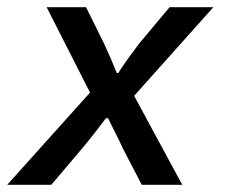

<svg xmlns="http://www.w3.org/2000/svg" viewBox="-22 -511 642 531"><path d="M-2 0 227 -255 107 -491H216L265 -392Q267 -387 272.5 -375.5Q278 -364 283.5 -351Q289 -338 294 -326Q299 -314 301 -309H305Q308 -314 316 -326Q324 -338 334 -351.5Q344 -365 352.5 -376.5Q361 -388 364 -392L447 -491H568L349 -246L482 0H370L317 -102Q315 -107 309.5 -118.5Q304 -130 297.5 -142.5Q291 -155 285.5 -166.5Q280 -178 277 -184H271Q266 -178 257.5 -166.5Q249 -155 239.5 -143Q230 -131 221.5 -120.5Q213 -110 209 -105L120 0Z"/></svg>

Font: Source Code Pro Semibold
Style: Italic
Weight: 600
Italic angle: -11°
Monospace: yes
Designer: Paul D. Hunt, Teo Tuominen
Foundry: Adobe Systems Incorporated
Version: Version 1.050;PS 1.000;hotconv 16.6.51;makeotf.lib2.5.65220